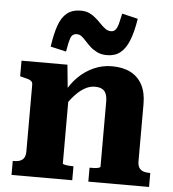

<svg xmlns="http://www.w3.org/2000/svg" viewBox="-55 -853 816 904"><g transform="rotate(5 352.5 -401.0)"><path d="M33 0V-66H36Q54 -66 66.5 -70.5Q79 -75 86 -86Q93 -97 93 -116V-431Q93 -442 87.5 -447.5Q82 -453 71 -456.5Q60 -460 42 -464L33 -466V-540H250L262 -418L269 -415V-75Q269 -72 277 -70Q285 -68 296 -67Q307 -66 316 -66H320V0ZM683 0H396V-66H399Q409 -66 420 -66.5Q431 -67 439 -69.5Q447 -72 447 -75V-381Q447 -403 441.5 -418Q436 -433 423 -440.5Q410 -448 388 -448Q364 -448 340 -434.5Q316 -421 292.5 -395Q269 -369 244 -328L247 -407Q269 -451 301.5 -483Q334 -515 374.5 -533Q415 -551 460 -551Q512 -551 548 -532.5Q584 -514 603.5 -477.5Q623 -441 623 -387V-116Q623 -97 630 -86Q637 -75 649.5 -70.5Q662 -66 680 -66H683ZM431 -601Q405 -601 386 -610Q367 -619 353 -631.5Q339 -644 327.5 -657Q316 -670 305.5 -678.5Q295 -687 282 -687Q260 -687 252.5 -665.5Q245 -644 238 -601L164 -618Q173 -680 187 -719.5Q201 -759 226 -779Q251 -799 291 -799Q315 -799 332.5 -790.5Q350 -782 364 -769.5Q378 -757 390 -744.5Q402 -732 414 -723.5Q426 -715 440 -715Q454 -715 462 -725Q470 -735 475 -754Q480 -773 486 -802L561 -784Q551 -721 535 -681Q519 -641 494 -621Q469 -601 431 -601Z"/></g></svg>

Font: Roboto Serif 20pt
Style: Bold
Weight: 700
Version: Version 1.008